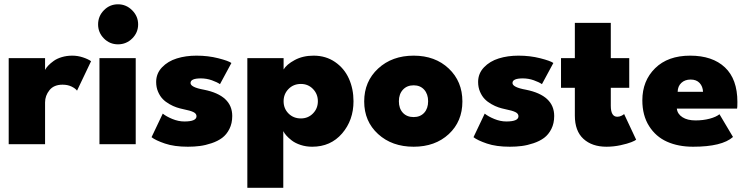

<svg xmlns="http://www.w3.org/2000/svg" viewBox="-20 -688 3572 916"><path d="M195 0H21.5V-410.5H195V-354.5Q200.5 -365 210.5 -375.5Q220.5 -386 236 -397.2Q251.5 -408.5 274.8 -415.5Q298 -422.5 325 -422.5Q351 -422.5 375.8 -414.2Q400.5 -406 414.5 -396L347.5 -255.5Q340 -266 321.5 -275Q303 -284 278.5 -284Q237 -284 216 -257.8Q195 -231.5 195 -199.5Z M448 -571.5Q448 -611 475.8 -639.2Q503.5 -667.5 543 -667.5Q582 -667.5 610.5 -639Q639 -610.5 639 -571.5Q639 -532.5 610.8 -504.5Q582.5 -476.5 543 -476.5Q503.5 -476.5 475.8 -504.5Q448 -532.5 448 -571.5ZM454.5 0V-410.5H627.5V0Z M917.5 -422.5Q973 -422.5 1021.8 -410Q1070.5 -397.5 1084 -387.5L1029.5 -286.5Q1016 -296 990.8 -305Q965.5 -314 938 -314Q889 -314 889 -292Q889 -271.5 953 -260Q1088 -233 1088 -134.5Q1088 -99.5 1074.5 -72.8Q1061 -46 1039.8 -30.2Q1018.5 -14.5 989.5 -4.8Q960.5 5 933.5 8.5Q906.5 12 876.5 12Q811.5 12 766.8 -3.2Q722 -18.5 703 -33.5L756.5 -146Q773 -132.5 802 -120.5Q831 -108.5 859.5 -108.5Q917.5 -108.5 917.5 -133.5Q917.5 -146 902.8 -153.2Q888 -160.5 855 -167Q838 -170.5 822.2 -175.8Q806.5 -181 788 -191.5Q769.5 -202 756.2 -215.8Q743 -229.5 734 -250.5Q725 -271.5 725 -297Q725 -337.5 753 -366.8Q781 -396 823.5 -409.2Q866 -422.5 917.5 -422.5Z M1331.5 208H1160V-410.5H1333V-356.5Q1347 -380.5 1386 -401.5Q1425 -422.5 1476 -422.5Q1534.5 -422.5 1578.5 -392.2Q1622.5 -362 1644.5 -313Q1666.5 -264 1666.5 -205Q1666.5 -114.5 1612 -51.2Q1557.5 12 1469.5 12Q1440 12 1414.2 3.5Q1388.5 -5 1372 -17.8Q1355.5 -30.5 1345.8 -41.8Q1336 -53 1331.5 -62.5ZM1415.5 -287.5Q1380 -287.5 1356.5 -263.5Q1333 -239.5 1333 -205Q1333 -170 1356.5 -146.5Q1380 -123 1415.5 -123Q1450 -123 1473.2 -146.8Q1496.5 -170.5 1496.5 -205Q1496.5 -239.5 1473.2 -263.5Q1450 -287.5 1415.5 -287.5Z M1953.5 12Q1850 12 1783.8 -48.5Q1717.5 -109 1717.5 -204Q1717.5 -299.5 1784 -361Q1850.5 -422.5 1953.5 -422.5Q2056 -422.5 2121 -361Q2186 -299.5 2186 -204Q2186 -108.5 2121 -48.2Q2056 12 1953.5 12ZM1953.5 -129.5Q1985 -129.5 2003.8 -150Q2022.5 -170.5 2022.5 -205Q2022.5 -239 2003.8 -260Q1985 -281 1953.5 -281Q1921.5 -281 1902.2 -260Q1883 -239 1883 -205Q1883 -170.5 1902 -150Q1921 -129.5 1953.5 -129.5Z M2453.5 -422.5Q2509 -422.5 2557.8 -410Q2606.5 -397.5 2620 -387.5L2565.5 -286.5Q2552 -296 2526.8 -305Q2501.5 -314 2474 -314Q2425 -314 2425 -292Q2425 -271.5 2489 -260Q2624 -233 2624 -134.5Q2624 -99.5 2610.5 -72.8Q2597 -46 2575.8 -30.2Q2554.5 -14.5 2525.5 -4.8Q2496.5 5 2469.5 8.5Q2442.5 12 2412.5 12Q2347.5 12 2302.8 -3.2Q2258 -18.5 2239 -33.5L2292.5 -146Q2309 -132.5 2338 -120.5Q2367 -108.5 2395.5 -108.5Q2453.5 -108.5 2453.5 -133.5Q2453.5 -146 2438.8 -153.2Q2424 -160.5 2391 -167Q2374 -170.5 2358.2 -175.8Q2342.5 -181 2324 -191.5Q2305.5 -202 2292.2 -215.8Q2279 -229.5 2270 -250.5Q2261 -271.5 2261 -297Q2261 -337.5 2289 -366.8Q2317 -396 2359.5 -409.2Q2402 -422.5 2453.5 -422.5Z M2656.5 -410.5H2722.5V-579H2894V-410.5H2982V-269H2894V-183.5Q2894 -131 2925 -131Q2935.5 -131 2945 -135.8Q2954.5 -140.5 2957.5 -144L3015 -21.5Q3010 -17 2992 -9.8Q2974 -2.5 2940.5 4.8Q2907 12 2873.5 12Q2804.5 12 2763.5 -25.5Q2722.5 -63 2722.5 -136.5V-269H2656.5Z M3209 -170Q3212 -144 3235.8 -128.8Q3259.5 -113.5 3298 -113.5Q3335 -113.5 3365.8 -121.8Q3396.5 -130 3412.5 -143L3477 -34.5Q3424.5 12 3286.5 12Q3216 12 3162.2 -12Q3108.5 -36 3076.5 -86.8Q3044.5 -137.5 3044.5 -209.5Q3044.5 -302.5 3105.5 -362.5Q3166.5 -422.5 3272.5 -422.5Q3379 -422.5 3438.5 -366.5Q3498 -310.5 3498 -201.5Q3498 -174.5 3496.5 -170ZM3334 -250Q3333 -275.5 3317.8 -292Q3302.5 -308.5 3275 -308.5Q3247.5 -308.5 3230.5 -292.5Q3213.5 -276.5 3213 -250Z"/></svg>

Font: League Spartan ExtraBold
Style: Regular
Weight: 800
Foundry: The League of Moveable Type
Version: Version 2.002